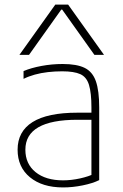

<svg xmlns="http://www.w3.org/2000/svg" viewBox="-20 -810 540 840"><path d="M256 10Q165 10 111 -34.5Q57 -79 57 -155Q57 -235 122.5 -276Q188 -317 318 -317H397V-286H319Q91 -286 91 -155Q91 -93 135.5 -57Q180 -21 256 -21Q292 -21 330.5 -29.5Q369 -38 394 -51L380 -26V-340Q380 -403 369.5 -438Q359 -473 331.5 -485.5Q304 -498 252 -498Q220 -498 189.5 -494.5Q159 -491 132 -483.5Q105 -476 83 -465V-499Q116 -513 161.5 -521.5Q207 -530 254 -530Q316 -530 350.5 -513Q385 -496 399.5 -454.5Q414 -413 414 -340V-22Q386 -8 342 1Q298 10 256 10ZM65 -570 222 -790H278L435 -570H393L252 -768H248L107 -570Z"/></svg>

Font: M PLUS 1 Code ExtraLight
Style: Regular
Weight: 250
Designer: Coji Morishita
Foundry: UNDERFOREST DESIGN
Version: Version 1.002